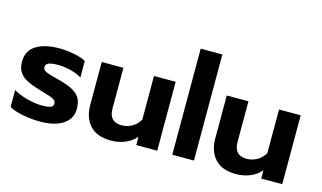

<svg xmlns="http://www.w3.org/2000/svg" viewBox="-88 -1008 2166 1292"><g transform="rotate(15 995.0 -362.0)"><path d="M37 -29V-147Q77 -123 133 -108Q189 -93 237 -93Q278 -93 297 -100Q316 -107 316 -126Q316 -141 305 -150.5Q294 -160 271.5 -167.5Q249 -175 197 -190Q136 -208 101.5 -226.5Q67 -245 49.5 -273Q32 -301 32 -345Q32 -420 91.5 -457.5Q151 -495 253 -495Q303 -495 356.5 -484.5Q410 -474 439 -457V-342Q410 -361 363.5 -373Q317 -385 273 -385Q232 -385 209.5 -377Q187 -369 187 -347Q187 -328 208.5 -318Q230 -308 289 -293L309 -288Q372 -271 407 -250.5Q442 -230 456.5 -201.5Q471 -173 471 -130Q471 -64 414 -24.5Q357 15 249 15Q195 15 133.5 3.5Q72 -8 37 -29Z M551 -181V-480H702V-197Q702 -103 789 -103Q827 -103 860 -121Q893 -139 915 -175V-480H1066V0H920V-58Q888 -21 842.5 -3Q797 15 747 15Q649 15 600 -38.5Q551 -92 551 -181Z M1171 -739H1322V0H1171Z M1422 -181V-480H1573V-197Q1573 -103 1660 -103Q1698 -103 1731 -121Q1764 -139 1786 -175V-480H1937V0H1791V-58Q1759 -21 1713.5 -3Q1668 15 1618 15Q1520 15 1471 -38.5Q1422 -92 1422 -181Z"/></g></svg>

Font: Prompt SemiBold
Style: Regular
Weight: 600
Designer: Katatrad Team
Foundry: CadsonDemak
Version: Version 1.000